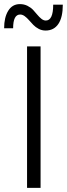

<svg xmlns="http://www.w3.org/2000/svg" viewBox="-23 -916 327 936"><path d="M199.2 -767.1Q181.6 -767.1 166 -775.1Q150.4 -783.2 139.4 -794.7Q128.4 -806.2 118.4 -817.6Q108.4 -829.1 97.4 -837.2Q86.4 -845.2 75.2 -845.2Q41 -845.2 41 -778.3H-2.9Q-2.9 -831.1 17.1 -863.5Q37.1 -896 74.2 -896Q94.2 -896 110.8 -887.7Q127.4 -879.4 138.4 -867.7Q149.4 -856 158.9 -844.2Q168.5 -832.5 179 -824.2Q189.5 -815.9 200.2 -815.9Q236.3 -815.9 236.3 -893.1H283.2Q283.2 -831.5 261.5 -799.3Q239.7 -767.1 199.2 -767.1ZM108.9 0V-689.9H174.8V0Z"/></svg>

Font: HK Grotesk Light
Style: Regular
Weight: 300
Designer: Alfredo Marco Pradil and Stefan Peev
Foundry: Hanken Design Co.
Version: Version 1.045;PS 001.045;hotconv 1.0.88;makeotf.lib2.5.64775